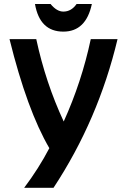

<svg xmlns="http://www.w3.org/2000/svg" viewBox="-20 -730 626 946"><path d="M152.3 -710.4H229Q259.8 -672.9 292 -672.9Q331.5 -672.9 357.4 -710.4H432.6Q403.8 -574.2 292 -574.2Q175.8 -574.2 152.3 -710.4ZM26.9 -537.1H158.7Q205.1 -321.8 293.9 -131.3Q382.3 -326.2 427.2 -537.1H559.1Q464.4 -139.6 243.7 195.3H99.1Q170.4 100.6 223.1 0Q113.8 -186.5 26.9 -537.1Z"/></svg>

Font: Consola Mono
Style: Bold
Weight: 700
Monospace: yes
Designer: Wojciech Kalinowski "wmk69" (wmk69@o2.pl)
Foundry: Wojciech Kalinowski "wmk69" (wmk69@o2.pl)
Version: Version 2.1.0